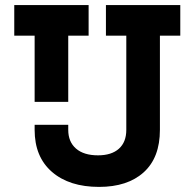

<svg xmlns="http://www.w3.org/2000/svg" viewBox="-20 -720 770 754"><path d="M369 14Q252 14 184 -45Q116 -104 116 -210V-230H248V-210Q248 -163 278.5 -136.5Q309 -110 365 -110Q418 -110 447 -136Q476 -162 476 -210V-580H396V-700H688V-580H608V-210Q608 -101 544.5 -43.5Q481 14 369 14ZM248 -320H116V-580H36V-700H328V-580H248Z"/></svg>

Font: Space Grotesk Variable Light
Style: Regular
Weight: 300
Designer: Florian Karsten
Foundry: Florian Karsten
Version: Version 2.000